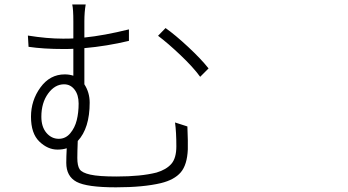

<svg xmlns="http://www.w3.org/2000/svg" viewBox="-20 -800 1540 850"><path d="M163.1 -283.2Q163.1 -238.3 185.5 -211.9Q208 -185.5 240.2 -185.5Q270.5 -185.5 291 -210Q311.5 -234.4 319.8 -268.1Q328.1 -301.8 328.1 -341.8Q328.1 -379.9 310.1 -403.3Q292 -426.8 263.7 -426.8Q222.7 -426.8 192.9 -385.7Q163.1 -344.7 163.1 -283.2ZM754.9 -257.8 809.6 -240.2Q812.5 -169.9 811.5 -138.7Q808.6 -70.3 780.3 -37.1Q752 -3.9 692.4 10.7Q614.3 29.3 493.2 29.3Q364.3 29.3 318.8 4.9Q273.4 -19.5 273.4 -79.1Q273.4 -104.5 275.4 -143.6Q257.8 -137.7 234.4 -137.7Q191.4 -137.7 154.3 -173.3Q117.2 -209 117.2 -283.2Q117.2 -355.5 159.2 -413.1Q201.2 -470.7 266.6 -470.7Q287.1 -470.7 304.7 -464.8V-584Q290 -583 261.7 -583Q171.9 -583 106.4 -592.8L103.5 -642.6Q188.5 -628.9 258.8 -628.9Q289.1 -628.9 304.7 -629.9V-705.1Q304.7 -759.8 299.8 -780.3H359.4Q353.5 -747.1 353.5 -705.1V-633.8Q440.4 -642.6 550.8 -669.9V-619.1Q453.1 -595.7 353.5 -586.9V-426.8Q377 -390.6 377 -345.7Q377 -232.4 324.2 -175.8Q322.3 -127 322.3 -100.6Q322.3 -66.4 332.5 -50.8Q342.8 -35.2 379.9 -26.9Q417 -18.6 496.1 -18.6Q604.5 -18.6 672.9 -36.1Q715.8 -48.8 738.3 -74.2Q760.7 -99.6 760.7 -152.3Q760.7 -214.8 754.9 -257.8ZM679.7 -641.6 712.9 -675.8Q755.9 -645.5 813 -592.3Q870.1 -539.1 903.3 -497.1L866.2 -460Q835 -502.9 778.8 -556.2Q722.7 -609.4 679.7 -641.6Z"/></svg>

Font: Bpmf Zihi Sans Light
Style: Light
Weight: 300
Foundry: But Ko
Version: Version 1.320